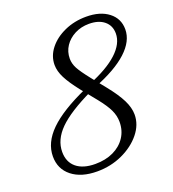

<svg xmlns="http://www.w3.org/2000/svg" viewBox="-126 -764 791 876"><g transform="rotate(-20 269.5 -326.5)"><path d="M198 14Q121 14 75.5 -22Q30 -58 30 -119Q30 -186 89 -244Q148 -302 273 -358L293 -339Q178 -284 127.5 -233.5Q77 -183 77 -124Q77 -75 109.5 -48Q142 -21 201 -21Q251 -21 289 -39Q327 -57 348.5 -89.5Q370 -122 370 -164Q370 -194 356.5 -222.5Q343 -251 311 -291L251 -365Q214 -412 197 -445.5Q180 -479 180 -509Q180 -552 208.5 -588Q237 -624 285 -645.5Q333 -667 390 -667Q458 -667 498.5 -635.5Q539 -604 539 -552Q539 -495 483.5 -444Q428 -393 320 -351L300 -372Q395 -410 443.5 -455Q492 -500 492 -549Q492 -587 465 -609.5Q438 -632 391 -632Q353 -632 322 -616Q291 -600 273 -573Q255 -546 255 -512Q255 -488 267.5 -464.5Q280 -441 315 -397L368 -331Q409 -280 427.5 -242.5Q446 -205 446 -172Q446 -123 411.5 -80.5Q377 -38 320.5 -12Q264 14 198 14Z"/></g></svg>

Font: Baskervville
Style: Italic
Weight: 400
Italic angle: -18°
Designer: ANRT
Foundry: ANRT
Version: Version 1.100